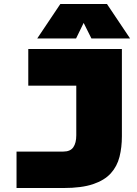

<svg xmlns="http://www.w3.org/2000/svg" viewBox="-20 -944 690 964"><path d="M63 0V-183H298Q333 -183 348 -204.5Q363 -226 363 -265V-698H592V-260Q592 -204 580 -156.5Q568 -109 536.5 -74Q505 -39 447.5 -19.5Q390 0 299 0ZM122 -698H577V-514H122ZM167 -751 283 -924H517L633 -751H439L400 -829L362 -751Z"/></svg>

Font: Azeret Mono Thin Black
Style: Regular
Weight: 900
Version: Version 1.002